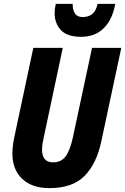

<svg xmlns="http://www.w3.org/2000/svg" viewBox="-20 -961 646 991"><path d="M235 10Q145 10 94.5 -38Q44 -86 44 -168Q44 -204 53 -249L152 -714H304L205 -248Q201 -231 199 -216.5Q197 -202 197 -189Q197 -123 254 -123Q295 -123 318 -153Q341 -183 356 -251L455 -714H606L503 -232Q479 -117 417 -53.5Q355 10 235 10ZM399 -771Q326 -771 294 -806Q262 -841 262 -893Q262 -905 263.5 -917Q265 -929 268 -941H355Q355 -909 367 -891Q379 -873 407 -873Q436 -873 455.5 -888Q475 -903 484 -941H575Q560 -859 515 -815Q470 -771 399 -771Z"/></svg>

Font: Noto Sans Condensed ExtraBold
Style: Italic
Weight: 800
Width: 3
Italic angle: -12°
Designer: Monotype Design Team
Foundry: Monotype Imaging Inc.
Version: Version 2.013; ttfautohint (v1.8.4.7-5d5b)